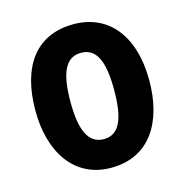

<svg xmlns="http://www.w3.org/2000/svg" viewBox="-89 -640 705 733"><g transform="rotate(-15 263.5 -273.5)"><path d="M489 -275C489 -456 399 -557 265 -557C112 -557 39 -445 39 -275C39 -112 117 10 263 10C418 10 489 -114 489 -275ZM177 -273C177 -388 203 -444 264 -444C325 -444 350 -388 350 -275C350 -160 325 -103 264 -103C203 -103 177 -161 177 -273Z"/></g></svg>

Font: Noto Sans Myanmar Condensed
Style: Bold
Weight: 700
Width: 3
Designer: Monotype Design Team
Foundry: Monotype Imaging Inc.
Version: Version 2.107